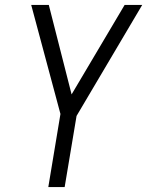

<svg xmlns="http://www.w3.org/2000/svg" viewBox="-20 -540 640 775"><path d="M175 215 224 -80 106 -520H177L269 -159L483 -520H554L289 -72L241 215Z"/></svg>

Font: Iosevka Aile Light
Style: Italic
Weight: 300
Italic angle: -9°
Designer: Belleve Invis
Foundry: Belleve Invis
Version: Version 31.1.0; ttfautohint (v1.8.4)